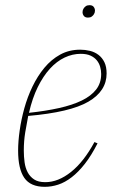

<svg xmlns="http://www.w3.org/2000/svg" viewBox="-20 -710 464 742"><path d="M153 12Q98 12 74 -22.5Q50 -57 50 -128Q50 -163 56 -205.5Q62 -248 74 -291.5Q86 -335 105.5 -375.5Q125 -416 151.5 -448Q178 -480 212.5 -499Q247 -518 290 -518Q309 -518 327.5 -513.5Q346 -509 360.5 -498Q375 -487 383.5 -469.5Q392 -452 392 -426Q392 -358 321.5 -317Q251 -276 89 -262Q83 -232 77.5 -198.5Q72 -165 72 -128Q72 -105 75 -83Q78 -61 87 -44Q96 -27 112 -16.5Q128 -6 155 -6Q205 -6 254.5 -45.5Q304 -85 345 -161L357 -156Q333 -109 308 -77Q283 -45 257 -25Q231 -5 205 3.5Q179 12 153 12ZM92 -274Q157 -281 208.5 -292.5Q260 -304 296 -321.5Q332 -339 351.5 -364Q371 -389 371 -424Q371 -438 367 -452Q363 -466 354 -477Q345 -488 330 -495Q315 -502 292 -502Q260 -502 229.5 -487.5Q199 -473 173 -444.5Q147 -416 126 -373.5Q105 -331 92 -274ZM320 -642Q309 -642 304 -648.5Q299 -655 299 -663Q299 -671 303 -677Q306 -682 311.5 -686Q317 -690 326 -690Q337 -690 342 -683.5Q347 -677 347 -669Q347 -661 343 -655Q340 -650 334.5 -646Q329 -642 320 -642Z"/></svg>

Font: IBM Plex Serif Thin
Style: Italic
Weight: 100
Italic angle: -14°
Designer: Mike Abbink, Paul van der Laan, Pieter van Rosmalen
Foundry: Bold Monday
Version: Version 3.001